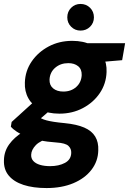

<svg xmlns="http://www.w3.org/2000/svg" viewBox="-50 -721 654 973"><path d="M186 232Q118 232 69 216Q20 200 -6 168.5Q-32 137 -30 90Q-29 46 -3.5 10.5Q22 -25 66.5 -52.5Q111 -80 171 -100L207 -23Q154 -9 131.5 14.5Q109 38 108 63Q107 82 119 95Q131 108 153 114.5Q175 121 204 121Q248 121 279 104.5Q310 88 311 54Q312 33 297 18.5Q282 4 235 1Q189 -2 152 -10Q115 -18 85.5 -29Q56 -40 36 -53Q16 -66 5 -79L9 -103L139 -221L235 -189L80 -55L139 -133Q149 -126 160 -120.5Q171 -115 186 -111Q201 -107 223.5 -103.5Q246 -100 278 -97Q339 -91 377 -74.5Q415 -58 432.5 -29Q450 0 448 41Q447 96 413.5 139.5Q380 183 321.5 207.5Q263 232 186 232ZM251 -145Q193 -145 153.5 -166Q114 -187 94 -222.5Q74 -258 76 -303Q78 -362 110.5 -409.5Q143 -457 196.5 -485.5Q250 -514 316 -514Q374 -514 413.5 -493Q453 -472 472.5 -436.5Q492 -401 490 -356Q488 -297 456 -249.5Q424 -202 370.5 -173.5Q317 -145 251 -145ZM271 -257Q310 -257 336 -280Q362 -303 364 -340Q365 -370 346 -385.5Q327 -401 296 -401Q257 -401 230 -378Q203 -355 201 -318Q200 -289 219.5 -273Q239 -257 271 -257ZM380 -400 376 -502H584L569 -416ZM358 -566Q330 -566 310.5 -585.5Q291 -605 291 -633Q291 -662 310.5 -681.5Q330 -701 358 -701Q387 -701 406.5 -681.5Q426 -662 426 -633Q426 -605 406.5 -585.5Q387 -566 358 -566Z"/></svg>

Font: DM Sans 16pt Black
Style: Italic
Weight: 900
Italic angle: -10°
Version: Version 4.004;gftools[0.9.30]